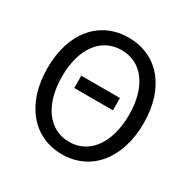

<svg xmlns="http://www.w3.org/2000/svg" viewBox="-167 -908 1077 1083"><g transform="rotate(30 371.0 -366.5)"><path d="M245 -346H497V-426H245ZM371 13C555 13 684 -134 684 -369C684 -604 555 -746 371 -746C187 -746 58 -604 58 -369C58 -134 187 13 371 13ZM371 -68C239 -68 153 -186 153 -369C153 -552 239 -665 371 -665C503 -665 589 -552 589 -369C589 -186 503 -68 371 -68Z"/></g></svg>

Font: Source Han Sans KR
Style: Regular
Weight: 400
Designer: Ryoko NISHIZUKA 西塚涼子 (kana, bopomofo & ideographs); Paul D. Hunt (Latin, Greek & Cyrillic); Sandoll Communications 산돌커뮤니
Foundry: Adobe
Version: Version 2.004;hotconv 1.0.118;makeotfexe 2.5.65603